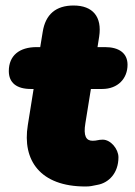

<svg xmlns="http://www.w3.org/2000/svg" viewBox="-20 -665 489 697"><path d="M290 12C308 12 314 10 334 6C374 -1 410 -36 410 -94C410 -124 382 -158 353 -158C336 -158 333 -154 316 -154C293 -154 282 -171 290 -218L310 -342H351C408 -342 443 -380 443 -430C443 -472 412 -494 361 -494H334L340 -532C351 -604 317 -645 247 -645C183 -645 145 -613 135 -549L126 -494H113C50 -494 12 -463 12 -407C12 -364 41 -342 92 -342H102L81 -211C60 -83 126 12 290 12Z"/></svg>

Font: SN Pro Black
Style: Italic
Weight: 900
Italic angle: -9°
Designer: Tobias Whetton
Foundry: Supernotes
Version: Version 1.001;Glyphs 3.2 (3249)